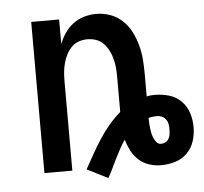

<svg xmlns="http://www.w3.org/2000/svg" viewBox="-45 -575 698 658"><g transform="rotate(-5 304.0 -246.0)"><path d="M230 0Q244 -25 258 -50Q272 -75 287.5 -99Q303 -123 321.5 -145Q340 -167 362 -186V-310Q362 -325 360.5 -340Q359 -355 355 -370Q351 -385 344 -398.5Q337 -412 326.5 -423Q316 -434 301.5 -439Q287 -444 271 -444Q256 -444 241.5 -439Q227 -434 216.5 -423Q206 -412 199 -398.5Q192 -385 188 -370Q184 -355 182.5 -340Q181 -325 181 -310V0H85V-520H181V-436Q189 -456 201 -473.5Q213 -491 230 -503.5Q247 -516 267.5 -522Q288 -528 309 -528Q334 -528 357.5 -519.5Q381 -511 399 -494Q417 -477 428.5 -454.5Q440 -432 446.5 -408Q453 -384 455 -359.5Q457 -335 457 -310V-231Q464 -233 471.5 -233.5Q479 -234 486 -234Q510 -234 534 -227Q558 -220 575.5 -202.5Q593 -185 600.5 -161Q608 -137 608 -113Q608 -88 600.5 -64.5Q593 -41 575.5 -23.5Q558 -6 534 1Q510 8 486 8Q465 8 445 1.5Q425 -5 409.5 -19Q394 -33 384.5 -51.5Q375 -70 369 -90Q359 -75 350.5 -59.5Q342 -44 334 -28Q326 -12 318.5 4Q311 20 302 36ZM492 -65Q500 -65 507.5 -69Q515 -73 519 -80.5Q523 -88 524 -96Q525 -104 525 -112Q525 -121 523.5 -130Q522 -139 516.5 -146.5Q511 -154 503 -157.5Q495 -161 486 -161Q479 -161 471.5 -160Q464 -159 457 -157Q457 -149 457.5 -140Q458 -131 459 -122Q460 -113 462 -104Q464 -95 467.5 -87Q471 -79 477 -72Q483 -65 492 -65Z"/></g></svg>

Font: Iosevka Fixed Curly Md Ex
Style: Regular
Weight: 500
Width: 7
Monospace: yes
Designer: Belleve Invis
Foundry: Belleve Invis
Version: Version 30.1.2